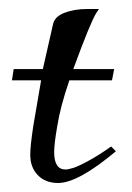

<svg xmlns="http://www.w3.org/2000/svg" viewBox="-20 -403 297 431"><path d="M6.8 -222.7 10.7 -248H76.2L98.6 -346.7Q101.6 -365.2 124 -374Q146.5 -382.8 175.8 -382.8H202.1L196.3 -374Q183.6 -354.5 144.5 -248H236.3L231.4 -222.7H135.7Q115.2 -163.1 108.4 -119.1Q101.6 -80.1 101.6 -61.5Q101.6 -22.5 127 -22.5Q132.8 -22.5 144 -25.9Q155.3 -29.3 178.7 -42Q202.1 -54.7 229.5 -74.2L240.2 -63.5Q155.3 7.8 110.4 7.8Q82 7.8 64.9 -9.8Q47.9 -27.3 47.9 -55.7Q47.9 -75.2 54.7 -120.1L72.3 -222.7Z"/></svg>

Font: Kleymisska
Style: Regular
Weight: 500
Italic angle: -8°
Designer: gluk
Foundry: gluk
Version: Version 0.298